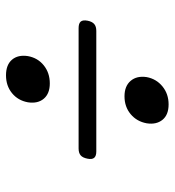

<svg xmlns="http://www.w3.org/2000/svg" viewBox="9 -653 582 640"><g transform="rotate(90 300.0 -333.0)"><path d="M475 -304H74Q58 -304 52 -311Q46 -318 49 -334Q52 -349 60 -356Q68 -363 83 -363H485Q500 -363 506 -356Q512 -349 509 -334Q506 -318 498 -311Q490 -304 475 -304ZM301 -457Q267 -457 249.5 -477.5Q232 -498 237 -531Q243 -563 268 -583.5Q293 -604 328 -604Q363 -604 379.5 -583.5Q396 -563 391 -531Q385 -498 360.5 -477.5Q336 -457 301 -457ZM231 -62Q196 -62 179 -82Q162 -102 167 -135Q173 -168 198 -188Q223 -208 258 -208Q292 -208 309 -188Q326 -168 321 -135Q315 -102 290.5 -82Q266 -62 231 -62Z"/></g></svg>

Font: Maple Mono ExtraLight
Style: Italic
Weight: 275
Italic angle: -10°
Monospace: yes
Designer: subframe7536
Version: Version 7.000